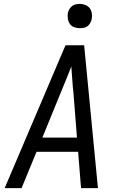

<svg xmlns="http://www.w3.org/2000/svg" viewBox="-20 -968 640 988"><path d="M4 0 317 -735H413L484 0H397L382 -187H168L91 0ZM198 -260H376L358 -490Q354 -524 352 -558Q350 -592 347 -626Q334 -592 320 -558Q306 -524 292 -490ZM390 -823Q376 -823 362 -828Q348 -833 340 -844Q332 -855 329.5 -870Q327 -885 329 -900Q331 -910 336.5 -920Q342 -930 350.5 -936.5Q359 -943 369.5 -945.5Q380 -948 391 -948Q405 -948 419 -942.5Q433 -937 441.5 -926Q450 -915 452.5 -900Q455 -885 452 -870Q450 -860 444.5 -850Q439 -840 430.5 -833.5Q422 -827 411.5 -825Q401 -823 390 -823Z"/></svg>

Font: Iosevka Extended Oblique
Style: Regular
Weight: 400
Width: 7
Italic angle: -9°
Monospace: yes
Designer: Belleve Invis
Foundry: Belleve Invis
Version: Version 32.0.1; ttfautohint (v1.8.4)